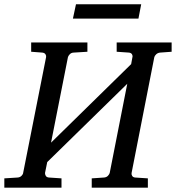

<svg xmlns="http://www.w3.org/2000/svg" viewBox="-40 -867 813 887"><path d="M752.9 -627.9 699.2 -624Q688 -622.6 681.2 -615.7Q674.3 -608.9 672.9 -603L567.9 -67.9Q566.4 -62 570.3 -54.9Q574.2 -47.9 584 -46.9L643.1 -43V0H383.8V-43L440.9 -46.9Q452.1 -47.9 458.7 -54.9Q465.3 -62 466.8 -67.9L547.9 -480L178.2 -118.2L168 -67.9Q167.5 -62 171.4 -54.9Q175.3 -47.9 186 -46.9L244.1 -43V0H-20V-43L42 -46.9Q52.7 -47.9 59.6 -54.9Q66.4 -62 66.9 -67.9L172.9 -603Q174.3 -608.9 170.4 -615.7Q166.5 -622.6 155.8 -624L104 -627.9V-670.9H363.8V-627.9L299.8 -624Q289.1 -623.5 282.2 -616.2Q275.4 -608.9 273.9 -603L195.8 -208L565.9 -570.8L571.8 -603Q573.7 -608.9 570.1 -615.7Q566.4 -622.6 556.2 -624L499 -627.9V-670.9H752.9ZM612.3 -847.2 599.6 -781.2H296.9L311 -847.2Z"/></svg>

Font: Charis
Style: Italic
Weight: 400
Italic angle: -11°
Designer: Walt Agee, Miriam Martin, Annie Olsen, Victor Gaultney, Lorna Priest, Alan Ward, Bob Hallissy, Martin Hosken, Sharon Cor
Foundry: SIL Global
Version: Version 7.000